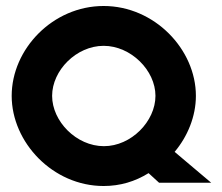

<svg xmlns="http://www.w3.org/2000/svg" viewBox="-20 -610 741 641"><path d="M19 -290C19 -135 156 11 326 11C381 11 431 -4 476 -32L511 0H685L563 -103C606 -154 634 -221 634 -290C634 -445 496 -590 326 -590C156 -590 19 -446 19 -290ZM154 -290C154 -375 235 -457 326 -457C417 -457 499 -375 499 -290C499 -205 418 -122 327 -122C235 -122 154 -205 154 -290Z"/></svg>

Font: Charger EcoBlack
Style: Black
Weight: 1000
Designer: Jasper
Foundry: Cannot Into Space Fonts
Version: Version 1.1